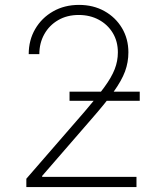

<svg xmlns="http://www.w3.org/2000/svg" viewBox="-20 -757 655 777"><path d="M86.6 0V-33.7L322.1 -305Q372.5 -363.6 402 -403.9Q431.5 -444.2 444.2 -477.1Q457 -509.9 457 -545.1Q457 -589.5 436.4 -623.6Q415.8 -657.7 380 -677Q344.1 -696.4 298.7 -696.4Q251.1 -696.4 215.2 -675.4Q179.3 -654.5 159.3 -618.6Q139.2 -582.7 139.2 -538H96.2Q96.2 -594.5 122.5 -639.6Q148.8 -684.7 194.8 -710.9Q240.8 -737.2 299.7 -737.2Q357.6 -737.2 402.7 -712Q447.8 -686.8 473.7 -643.3Q499.6 -599.8 499.6 -545.1Q499.6 -505 486 -467.9Q472.3 -430.8 439.3 -384.9Q406.2 -339.1 348 -272.7L150.6 -45.1V-41.2H532.3V0ZM261.4 -349.1V-386H545.5V-349.1Z"/></svg>

Font: Inter Extra Light BETA
Style: Regular
Weight: 200
Designer: Rasmus Andersson
Foundry: rsms
Version: Version 3.011;git-f93a4a705